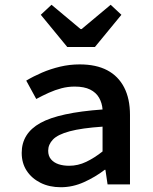

<svg xmlns="http://www.w3.org/2000/svg" viewBox="-20 -773 640 805"><path d="M235 12Q187 12 150 -6.5Q113 -25 92 -57Q71 -89 71 -132Q71 -214 149.5 -257.5Q228 -301 410 -314Q408 -341 395.5 -363Q383 -385 358 -397.5Q333 -410 293 -410Q265 -410 238 -403Q211 -396 184.5 -384Q158 -372 132 -358L90 -435Q120 -453 156 -468.5Q192 -484 232 -493.5Q272 -503 314 -503Q383 -503 429.5 -478.5Q476 -454 500.5 -406.5Q525 -359 525 -291V0H431L422 -61H419Q380 -31 332.5 -9.5Q285 12 235 12ZM270 -78Q307 -78 341.5 -94.5Q376 -111 410 -138V-242Q322 -236 272 -222.5Q222 -209 202 -188Q182 -167 182 -141Q182 -119 194 -105Q206 -91 225.5 -84.5Q245 -78 270 -78ZM262 -576 151 -711 196 -753 318 -651H322L444 -753L489 -711L378 -576Z"/></svg>

Font: Source Code Pro SemiBold
Style: Regular
Weight: 600
Monospace: yes
Designer: Paul D. Hunt, Teo Tuominen
Foundry: Adobe Systems Incorporated
Version: Version 1.018;hotconv 1.0.116;makeotfexe 2.5.65601